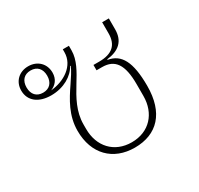

<svg xmlns="http://www.w3.org/2000/svg" viewBox="-126 -707 901 871"><g transform="rotate(-30 325.0 -271.5)"><path d="M348 12C465 12 536 -62 536 -203C536 -329 505 -384 439 -395V-398C502 -405 538 -436 538 -498V-555H503V-497C503 -438 472 -407 402 -407H372V-379H401C468 -379 498 -336 498 -234V-172C498 -81 440 -16 348 -16C256 -16 198 -81 198 -172V-196C198 -263 230 -319 262 -371C291 -418 319 -464 319 -514V-538H287V-523C287 -452 218 -409 148 -403C174 -413 194 -435 194 -470C194 -517 160 -550 112 -550C64 -550 30 -517 30 -470C30 -416 72 -383 138 -383C204 -383 256 -415 278 -456L281 -455C271 -432 255 -408 238 -383C199 -326 160 -264 160 -184C160 -62 235 12 348 12ZM112 -412C78 -412 58 -434 58 -470C58 -506 78 -528 112 -528C146 -528 166 -506 166 -470C166 -434 146 -412 112 -412Z"/></g></svg>

Font: IBM Plex Thai Looped ExtraLight
Style: Regular
Weight: 200
Designer: Mike Abbink, Paul van der Laan, Pieter van Rosmalen, Ben Mitchell, Mark Frömberg
Foundry: Bold Monday
Version: Version 1.0